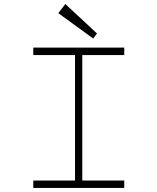

<svg xmlns="http://www.w3.org/2000/svg" viewBox="-20 -932 780 952"><path d="M596 -696V-659H388V-37H596V0H145V-37H352V-659H145V-696ZM304 -912 269 -867 442 -741 461 -766Z"/></svg>

Font: M Major Mono Display
Style: Regular
Weight: 400
Designer: Emre Parlak
Foundry: Emre Parlak
Version: Version 2.000; ttfautohint (v1.8) -l 8 -r 50 -G 200 -x 14 -D